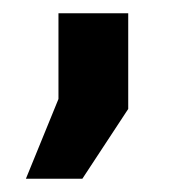

<svg xmlns="http://www.w3.org/2000/svg" viewBox="-20 -159 280 289"><path d="M68 -139V-10L19 110H104L173 5V-139Z"/></svg>

Font: Fervojo
Style: Bold
Weight: 700
Designer: kohakuno
Version: ver.1.0